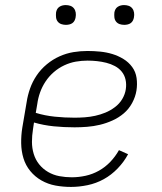

<svg xmlns="http://www.w3.org/2000/svg" viewBox="-20 -729 640 757"><path d="M260 8Q228 8 198.5 2.5Q169 -3 143.5 -17.5Q118 -32 99.5 -54.5Q81 -77 72.5 -105Q64 -133 63.5 -164Q63 -195 68 -226L85 -326Q89 -353 98.5 -380Q108 -407 124.5 -431.5Q141 -456 164.5 -475.5Q188 -495 215 -507Q242 -519 269.5 -523.5Q297 -528 325 -528Q350 -528 375 -525.5Q400 -523 423 -516Q446 -509 466.5 -496.5Q487 -484 501 -465Q515 -446 518.5 -421.5Q522 -397 518 -372Q514 -347 501 -323Q488 -299 468 -282Q448 -265 423.5 -254Q399 -243 374 -237Q349 -231 323.5 -229Q298 -227 274 -227Q232 -227 192 -231Q152 -235 114 -246L110 -219Q106 -194 106 -169.5Q106 -145 113 -122Q120 -99 134.5 -81Q149 -63 169.5 -51Q190 -39 214 -34.5Q238 -30 263 -30Q290 -30 317.5 -36Q345 -42 370 -56Q395 -70 415 -91Q435 -112 449 -137L485 -121Q469 -91 444 -65Q419 -39 389 -22.5Q359 -6 325.5 1Q292 8 260 8ZM274 -265Q294 -265 314.5 -266.5Q335 -268 355.5 -272.5Q376 -277 395.5 -285Q415 -293 433 -306.5Q451 -320 462 -338.5Q473 -357 476 -377Q479 -397 475 -415Q471 -433 460 -446.5Q449 -460 433 -468.5Q417 -477 399 -481.5Q381 -486 362.5 -488Q344 -490 325 -490Q302 -490 279 -486Q256 -482 233.5 -471.5Q211 -461 192 -444.5Q173 -428 159.5 -407.5Q146 -387 138 -364.5Q130 -342 127 -319L121 -284Q157 -273 196 -269Q235 -265 274 -265ZM470 -631Q460 -631 451.5 -634Q443 -637 437.5 -644Q432 -651 431 -660.5Q430 -670 431 -680Q432 -686 435 -692Q438 -698 444 -702Q450 -706 456.5 -707.5Q463 -709 469 -709Q479 -709 487.5 -706Q496 -703 501.5 -696Q507 -689 508.5 -679.5Q510 -670 508 -660Q507 -654 504 -648Q501 -642 495.5 -638Q490 -634 483 -632.5Q476 -631 470 -631ZM240 -631Q230 -631 221.5 -634Q213 -637 207.5 -644Q202 -651 201 -660.5Q200 -670 201 -680Q202 -686 205 -692Q208 -698 214 -702Q220 -706 226.5 -707.5Q233 -709 239 -709Q249 -709 257.5 -706Q266 -703 271.5 -696Q277 -689 278.5 -679.5Q280 -670 278 -660Q277 -654 274 -648Q271 -642 265.5 -638Q260 -634 253 -632.5Q246 -631 240 -631Z"/></svg>

Font: Iosevka Extralight Extended
Style: Italic
Weight: 200
Width: 7
Italic angle: -9°
Monospace: yes
Designer: Belleve Invis
Foundry: Belleve Invis
Version: Version 32.5.0; ttfautohint (v1.8.4)